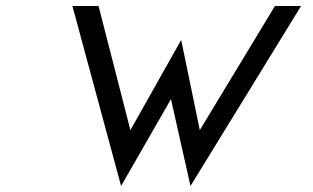

<svg xmlns="http://www.w3.org/2000/svg" viewBox="-20 -600 1043 639"><path d="M414 -167 308 -580H221L383 19L549 -270L614 19L982 -580H895L645 -167L583 -467Z"/></svg>

Font: Charger Monospace
Style: Regular
Weight: 400
Designer: Jasper
Foundry: Cannot Into Space Fonts
Version: Version 0.980